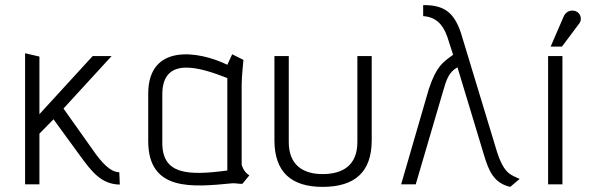

<svg xmlns="http://www.w3.org/2000/svg" viewBox="-20 -720 2322 750"><path d="M446 -47C422 -48 395 -63 355 -117L228 -296L416 -501H342L134 -274V-499L78 -512V0H134V-198L189 -254L294 -110C336 -53 374 0 448 1Z M954 -35C930 -49 924 -77 924 -77V-389C924 -421 931 -486 931 -486L887 -508L868 -467C755 -522 559 -551 559 -354V-169C559 29 732 11 887 -4C900 -5 915 -1 927 -2ZM868 -54C711 -33 614 -39 614 -162V-351C614 -504 764 -456 868 -415Z M1376 -165C1376 -75 1320 -40 1240 -40C1164 -40 1108 -75 1108 -165V-501H1052V-172C1052 -47 1119 10 1240 10C1365 10 1432 -47 1432 -172V-501H1376Z M2010 -21C1978 -37 1951 -37 1922 -125L1780 -593C1753 -672 1714 -701 1633 -700V-657C1681 -654 1710 -626 1727 -577L1750 -506C1710 -477 1685 -462 1655 -372L1547 0H1604L1710 -361C1723 -406 1732 -438 1767 -457L1871 -113C1889 -54 1908 -5 1973 10Z M2175 -538 2244 -630C2254 -644 2249 -670 2227 -677C2210 -682 2191 -676 2182 -656L2131 -538ZM2177 0V-501H2121V0Z"/></svg>

Font: Advent Pro
Style: Regular
Weight: 400
Designer: Andreas Kalpakidis
Foundry: Andreas Kalpakidis
Version: Version 2.002 2008